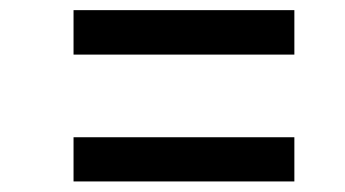

<svg xmlns="http://www.w3.org/2000/svg" viewBox="-20 -439 667 371"><path d="M122.1 -419.4H548.8V-333.5H122.1ZM122.1 -173.8H548.8V-88.4H122.1Z"/></svg>

Font: Atomic Age
Style: Regular
Weight: 400
Designer: James Grieshaber
Foundry: James Grieshaber
Version: Version 1.008; ttfautohint (v1.4.1) -l 6 -r 46 -G 0 -x 0 -H 